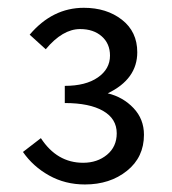

<svg xmlns="http://www.w3.org/2000/svg" viewBox="-20 -910 449 502"><path d="M202.1 -427.7Q150.4 -427.7 108.4 -451.2Q66.4 -474.6 40 -512.7L86.9 -548.8Q128.9 -484.4 197.3 -484.4Q234.4 -484.4 259.8 -505.4Q285.2 -526.4 285.2 -561.5Q285.2 -599.6 249.5 -620.1Q213.9 -640.6 149.4 -640.6V-685.5Q204.1 -685.5 235.8 -707.5Q267.6 -729.5 267.6 -764.6Q267.6 -795.9 246.1 -814.9Q224.6 -834 189.5 -834Q143.6 -834 99.6 -781.2L57.6 -819.3Q117.2 -889.6 199.2 -889.6Q258.8 -889.6 298.8 -858.4Q338.9 -827.1 338.9 -773.4Q338.9 -703.1 261.7 -666Q301.8 -656.2 329.1 -627.4Q356.4 -598.6 356.4 -557.6Q356.4 -499 312 -463.4Q267.6 -427.7 202.1 -427.7Z"/></svg>

Font: Gen Shin Gothic Regular
Style: Regular
Weight: 400
Designer: [Source Han Sans]
Ryoko NISHIZUKA  (kana & ideographs); Paul D. Hunt (Latin, Greek & Cyrillic); Wenlong ZHANG  (bopomofo
Version: Version 1.002.20150607